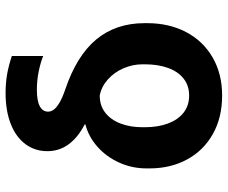

<svg xmlns="http://www.w3.org/2000/svg" viewBox="-82 -696 789 664"><g transform="rotate(-90 312.0 -364.5)"><path d="M322.3 -739.2Q355.4 -739.2 385.6 -734.1Q415.7 -728.9 449.9 -717.5V-609.1Q426.8 -618.5 395.8 -624.8Q364.7 -631 333.3 -631Q294.9 -631 276.1 -620.9Q257.4 -610.8 257.4 -592.2Q257.4 -582.1 264.2 -572.7Q271.1 -563.2 287.7 -553.2Q304.3 -543.1 332.8 -533.3Q449.9 -494 506.6 -426.2Q563.2 -358.3 563.4 -259.2V-249.5Q563.4 -173.9 532.7 -115.1Q501.9 -56.3 445 -23.3Q388.1 9.7 313.2 9.7Q237 9.7 180 -22.4Q123 -54.4 92.1 -111.4Q61.1 -168.5 61.1 -241.7V-251.4Q61.1 -301.9 81.2 -346.3Q101.3 -390.8 136 -421.5Q170.6 -452.3 213.5 -463.2L212.7 -465.9Q167.5 -489.4 144.2 -521.5Q120.9 -553.6 120.7 -594.2Q120.7 -638 145.3 -670.9Q170 -703.8 215.4 -721.5Q260.9 -739.2 322.3 -739.2ZM313.2 -104.4Q347.6 -104.4 372 -123.8Q396.4 -143.3 408.7 -177.8Q421.1 -212.4 421.1 -257.6V-265.8Q421.1 -299.7 407.2 -331.7Q393.4 -363.6 368.7 -385.6Q344 -407.6 313.2 -413.6Q278.4 -413.6 253.8 -394.5Q229.2 -375.4 216.3 -341.6Q203.5 -307.9 203.5 -265.8V-257.6Q203.5 -212.6 216.2 -178.1Q228.9 -143.7 253.4 -124Q278 -104.4 313.2 -104.4Z"/></g></svg>

Font: Pretendard Variable
Style: Regular
Weight: 400
Designer: Base glyphs from Inter by Rasmus Andersson; Hangul glyphs from Noto Sans CJK(Source Han Sans) by Jang Soo-young and Kang
Foundry: Kil Hyung-jin
Version: Version 1.100;FEAKit 1.0